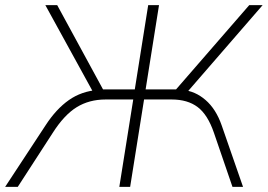

<svg xmlns="http://www.w3.org/2000/svg" viewBox="-45 -725 1039 745"><path d="M-25 0 132 -239Q173 -302 222 -336.5Q271 -371 335 -376L321 -359L131 -705H177L363 -363L347 -378H478L530 -705H572L520 -378H653L625 -363L922 -705H974L674 -359L663 -376Q712 -372 752.5 -337Q793 -302 815 -239L898 0H857L785 -210Q761 -280 722 -309.5Q683 -339 621 -339H514L460 0H418L472 -339H365Q301 -339 252.5 -309Q204 -279 160 -210L24 0Z"/></svg>

Font: Mulish ExtraLight
Style: Italic
Weight: 200
Italic angle: -9°
Designer: Vernon Adams
Foundry: Vernon Adams
Version: Version 3.603